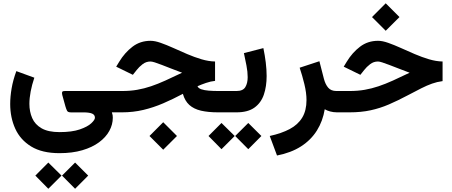

<svg xmlns="http://www.w3.org/2000/svg" viewBox="-20 -691 2778 1181"><path d="M346 251.1Q424.9 251.1 486 233.2Q547.1 215.3 588.9 184.5Q630.7 153.8 652.3 114.5Q673.9 75.3 673.9 32.8Q673.9 24.3 672.8 17.6Q671.8 10.8 668.1 0.2H668.9V-131.1H378.8Q363.5 -131.1 362 -124.1Q360.6 -117.1 363.1 -106.3L382.5 -36.2Q387.4 -19.6 392.5 -9.7Q397.5 0.2 415.9 0.2H491.8Q529.3 0.2 546.6 7.7Q563.9 15.2 563.9 33.3Q563.9 46.2 541.4 67.3Q518.9 88.4 470.9 105Q422.9 121.6 346 121.6Q276.3 121.6 235.8 98.2Q195.2 74.8 178 35.3Q160.8 -4.2 160.8 -52.3Q160.8 -87.1 168.6 -128.2Q176.4 -169.3 191.2 -213.1L80.5 -253.5Q60.2 -198.5 51.5 -147.6Q42.7 -96.7 42.7 -51.3Q42.7 32 73.9 100.7Q105.2 169.4 172 210.2Q238.9 251.1 346 251.1ZM441.9 308.9 361.5 389.1 441.9 470.1 522.5 389.1ZM277.2 308.9 197.4 389.1 277.2 470.1 358.4 389.1Z M983.9 60.8 899.5 145.5 983.9 229.9 1068.6 145.5ZM1302.8 -312.7Q1263.1 -313.5 1219.5 -326.4Q1175.9 -339.4 1131.7 -358.3Q1087.6 -377.3 1045.9 -396.1Q1004.2 -414.9 968.5 -427.4Q932.9 -440 906.1 -440Q842.6 -440 795 -403.7Q747.5 -367.4 713.6 -311.8L694.7 -280.9L797.2 -230.8L820.7 -260.3Q835.4 -279.4 857 -296Q878.5 -312.7 905.7 -312.7Q914.6 -312.7 932.2 -307.2Q949.8 -301.6 975 -291.9Q1000.2 -282.2 1031.7 -269.8Q1063.2 -257.3 1100.1 -243.7Q1043.7 -216.7 997.3 -195.6Q950.9 -174.6 908.9 -160.4Q866.9 -146.1 824 -138.7Q781.1 -131.2 731.9 -131.2H648.9V0H730.5Q799 0 861.4 -14.8Q923.8 -29.6 983.9 -55.5Q1044 -81.3 1104.9 -113.8Q1117 -70.4 1144.6 -45.4Q1172.3 -20.5 1216.4 -10.2Q1260.5 0 1321.3 0H1350.1V-131.2H1323.2Q1291.4 -131.2 1264 -133.4Q1236.6 -135.5 1218.2 -141.9Q1199.9 -148.3 1194.8 -160.6Q1218.6 -171.1 1247.4 -181Q1276.2 -190.9 1302.8 -193.5Z M1329.6 -131.2V0H1368.7V-131.2ZM1507.2 65.4 1426.7 145.5 1507.2 226.6 1587.8 145.5ZM1342.4 65.4 1262.6 145.5 1342.4 226.6 1423.7 145.5ZM1434.9 0Q1505 0 1545.4 -29.3Q1585.8 -58.5 1603 -109.1Q1620.1 -159.6 1620.1 -223.5Q1620.1 -263.3 1614.7 -306.8Q1609.3 -350.4 1600 -395.1L1480.3 -364.3Q1488.5 -326.7 1496 -287.9Q1503.5 -249.2 1503.5 -216.4Q1503.5 -179.3 1489 -155.2Q1474.4 -131.2 1435.2 -131.2H1356.9V0Z M2054.4 0H2067.9V-131.2H2049Q2016.3 -131.2 1998.8 -151.6Q1981.4 -172 1972.6 -205.4L1944.6 -314.4L1823.2 -274.5Q1839.3 -226.8 1852.3 -173.2Q1865.3 -119.6 1865.3 -75.8Q1865.3 -10.8 1838.9 32.6Q1812.5 76 1762 102.8Q1711.5 129.6 1639.2 145.4L1683.9 265.5Q1770.2 248.8 1831.5 209.5Q1892.8 170.2 1929.3 111.8Q1965.8 53.5 1977.5 -19.1Q1990.8 -10.8 2010.7 -5.4Q2030.6 0 2054.4 0Z M2352.5 -670.7 2268.2 -586 2352.5 -501.7 2437.2 -586ZM2048.3 -131.2V0H2129.9Q2201.4 0 2259.1 -12.5Q2316.8 -24.9 2372 -48.6Q2427.1 -72.3 2489.6 -105.5Q2536.1 -130.2 2571.3 -147.9Q2606.6 -165.7 2637.6 -176.7Q2668.5 -187.7 2702.3 -192.1V-312.7Q2662.5 -313.5 2618.9 -326.4Q2575.3 -339.4 2531.2 -358.3Q2487 -377.3 2445.3 -396.1Q2403.6 -414.9 2368 -427.4Q2332.3 -440 2305.6 -440Q2242 -440 2194.5 -403.7Q2146.9 -367.4 2113.1 -311.8L2094.2 -280.9L2196.7 -230.8L2220.1 -260.3Q2234.8 -279.4 2256.4 -296Q2277.9 -312.7 2305.1 -312.7Q2314 -312.7 2331.6 -307Q2349.2 -301.3 2374.4 -291.7Q2399.6 -282.2 2431.1 -269.8Q2462.6 -257.3 2499.6 -243.7Q2443.5 -216.7 2397.1 -195.6Q2350.7 -174.6 2308.5 -160.4Q2266.3 -146.1 2223.4 -138.7Q2180.5 -131.2 2131.3 -131.2Z"/></svg>

Font: Vazirmatn NL
Style: Regular
Weight: 400
Designer: Saber Rastikerdar
Foundry: Saber Rastikerdar
Version: Version 33.003